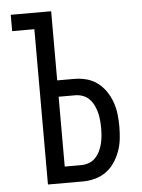

<svg xmlns="http://www.w3.org/2000/svg" viewBox="-53 -777 605 819"><g transform="rotate(-5 250.0 -367.5)"><path d="M119 0V-665H24V-735H197V-439H268Q295 -439 321 -432.5Q347 -426 368.5 -410Q390 -394 405 -372Q420 -350 429 -324.5Q438 -299 441 -272.5Q444 -246 444 -220Q444 -193 441 -166.5Q438 -140 429 -115Q420 -90 405 -67.5Q390 -45 368.5 -29.5Q347 -14 321 -7Q295 0 268 0ZM268 -70Q285 -70 301 -76Q317 -82 328.5 -94Q340 -106 347.5 -121.5Q355 -137 359 -153Q363 -169 364.5 -186Q366 -203 366 -220Q366 -236 364.5 -253Q363 -270 359 -286Q355 -302 347.5 -317.5Q340 -333 328.5 -345Q317 -357 301 -363Q285 -369 268 -369H197V-70Z"/></g></svg>

Font: Iosevka
Style: Regular
Weight: 400
Monospace: yes
Designer: Belleve Invis
Foundry: Belleve Invis
Version: Version 33.2.3; ttfautohint (v1.8.4)